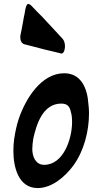

<svg xmlns="http://www.w3.org/2000/svg" viewBox="-20 -950 472 975"><path d="M310 -713C310 -729 307 -742 298 -753L248 -807C239 -817 229 -827 220 -837C204 -855 189 -871 173 -886L147 -913C137 -925 129 -930 123 -930C117 -930 112 -920 108 -899L105 -881C102 -867 99 -853 97 -839C94 -825 92 -810 89 -796C87 -787 85 -777 83 -767C83 -748 85 -731 106 -724L105 -725C108 -724 110 -724 113 -723L128 -719C131 -718 134 -718 136 -717C183 -704 229 -693 276 -682L284 -680H283C288 -679 291 -678 292 -678C299 -678 307 -686 309 -704ZM429 -421C424 -503 391 -578 306 -578C189 -578 109 -448 74 -343C64 -312 57 -278 52 -244V-245C49 -224 48 -203 48 -182C48 -103 73 5 171 5C244 5 310 -52 353 -110C407 -185 432 -284 432 -375C432 -390 431 -406 429 -421ZM204 -113C160 -113 144 -156 144 -193C144 -209 146 -227 149 -246C164 -313 195 -424 291 -424C326 -424 334 -405 340 -383L339 -384C345 -368 346 -346 346 -330C346 -246 303 -113 204 -113Z"/></svg>

Font: Bangerz
Style: Regular
Weight: 400
Designer: vernon adams
Foundry: Vernon Adams
Version: Version 2.10;December 28, 2023;FontCreator 13.0.0.2683 64-bi